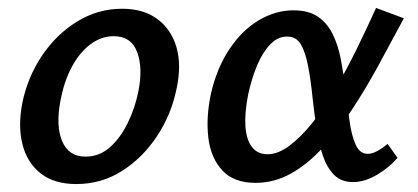

<svg xmlns="http://www.w3.org/2000/svg" viewBox="-20 -452 1051 483"><path d="M172 11Q116 11 82 -16Q48 -43 36.5 -89Q25 -135 36 -192Q49 -257 85 -311Q121 -365 173.5 -397.5Q226 -430 287 -430Q341 -430 376 -404Q411 -378 424 -333Q437 -288 424 -228Q411 -164 375 -109.5Q339 -55 287 -22Q235 11 172 11ZM195 -58Q230 -58 256.5 -81.5Q283 -105 301.5 -143Q320 -181 328 -222Q340 -281 325 -321Q310 -361 266 -361Q235 -361 207.5 -340.5Q180 -320 160.5 -283.5Q141 -247 132 -198Q120 -135 136.5 -96.5Q153 -58 195 -58Z M623 8Q568 8 539 -23.5Q510 -55 504 -106.5Q498 -158 511 -218Q526 -282 557.5 -329Q589 -376 631 -401Q673 -426 718 -426Q757 -426 780.5 -409.5Q804 -393 817.5 -365Q831 -337 837.5 -302Q844 -267 849 -231Q854 -188 859 -150Q864 -112 874.5 -88.5Q885 -65 905 -65Q916 -65 929 -72Q942 -79 955 -90L980 -55Q961 -32 929.5 -13Q898 6 868 6Q838 6 820 -12.5Q802 -31 792 -61Q782 -91 776.5 -127.5Q771 -164 767 -200Q762 -250 755 -286Q748 -322 736.5 -341Q725 -360 702 -360Q679 -360 660 -340.5Q641 -321 627 -288Q613 -255 604 -213Q595 -166 597.5 -133Q600 -100 614 -82Q628 -64 653 -64Q680 -64 709 -86Q738 -108 767 -144.5Q796 -181 824 -229Q852 -277 877.5 -329Q903 -381 926 -432L996 -406Q964 -346 931.5 -286.5Q899 -227 864 -174Q829 -121 791.5 -80Q754 -39 712 -15.5Q670 8 623 8Z"/></svg>

Font: Ysabeau SemiBold
Style: Italic
Weight: 600
Italic angle: -12°
Designer: Christian Thalmann (Catharsis Fonts)
Version: Version 2.002